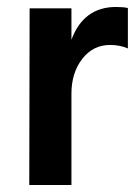

<svg xmlns="http://www.w3.org/2000/svg" viewBox="-20 -531 393 551"><path d="M185 -507V-417Q220 -511 313 -511Q334 -511 347 -508V-392Q324 -402 296 -402Q247 -402 216 -362Q185 -322 185 -262V0H64L65 -507Z"/></svg>

Font: Hind SemiBold
Style: Regular
Weight: 600
Designer: Manushi Parikh, Satya Rajpurohit
Foundry: Indian Type Foundry
Version: Version 2.001;PS 1.0;hotconv 1.0.79;makeotf.lib2.5.61930; tt